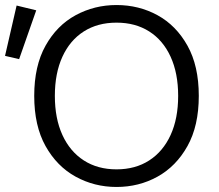

<svg xmlns="http://www.w3.org/2000/svg" viewBox="-42 -728 871 763"><path d="M421 15Q333 15 258.5 -26Q184 -67 139 -147.5Q94 -228 94 -347Q94 -466 139 -546.5Q184 -627 258.5 -667.5Q333 -708 421 -708Q510 -708 584 -667.5Q658 -627 703 -546.5Q748 -466 748 -347Q748 -228 703 -147.5Q658 -67 584 -26Q510 15 421 15ZM421 -55Q496 -55 551 -90.5Q606 -126 636 -191.5Q666 -257 666 -347Q666 -437 636 -502.5Q606 -568 551 -603Q496 -638 421 -638Q346 -638 291 -603Q236 -568 206 -502.5Q176 -437 176 -347Q176 -257 206 -191.5Q236 -126 291 -90.5Q346 -55 421 -55ZM34 -493 -22 -506 24 -706 102 -687Z"/></svg>

Font: Ubuntu Sans
Style: Regular
Weight: 400
Designer: Dalton Maag Ltd
Foundry: Dalton Maag Ltd
Version: Version 1.006; ttfautohint (v1.8.4.7-5d5b)